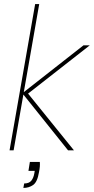

<svg xmlns="http://www.w3.org/2000/svg" viewBox="-20 -740 462 945"><path d="M315 0 90 -281 391 -517H422L114 -276L116 -282L344 0ZM27 0 153 -720H173L47 0ZM95 185 99 163Q123 163 134 149.5Q145 136 149 113L151 101H120L127 57H176Q177 67 176 80Q175 93 172 107Q164 156 143 170.5Q122 185 95 185Z"/></svg>

Font: DM Sans 11pt Thin
Style: Italic
Weight: 250
Italic angle: -10°
Version: Version 4.004;gftools[0.9.30]